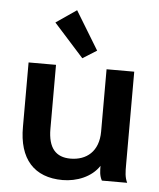

<svg xmlns="http://www.w3.org/2000/svg" viewBox="-52 -745 666 802"><g transform="rotate(5 281.5 -344.0)"><path d="M278 -502 337 -539 239 -700 153 -641ZM240 12C299 12 361 -12 393 -61C393 -40 393 -20 404 0H510C499 -23 499 -45 499 -74V-465H383V-204C383 -120 332 -80 265 -80C204 -80 171 -116 171 -197V-465H56V-196C55 -60 121 12 240 12Z"/></g></svg>

Font: Inconsolata SemiExpanded
Style: Bold
Weight: 700
Width: 6
Monospace: yes
Designer: Raph Levien, Cyreal, Brenton Simpson
Foundry: Raph Levien, Cyreal, Google
Version: Version 3.100